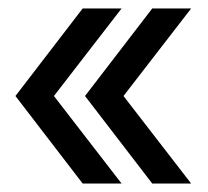

<svg xmlns="http://www.w3.org/2000/svg" viewBox="-20 -474 492 454"><path d="M175.5 -40H267.5L107.5 -247L267.5 -454H175.5L16.5 -247ZM340 -40H432L272 -247L432 -454H340L181 -247Z"/></svg>

Font: Anybody Condensed
Style: Regular
Weight: 400
Width: 3
Designer: Tyler Finck
Foundry: Etcetera Type Company
Version: Version 1.113;gftools[0.9.25]